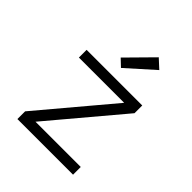

<svg xmlns="http://www.w3.org/2000/svg" viewBox="-210 -892 1020 1020"><g transform="rotate(45 300.0 -381.5)"><path d="M91 0V-58L431 -462H91V-520H509V-462L169 -58H509V0ZM288 -581 248 -619 390 -763 440 -717Z"/></g></svg>

Font: Iosevka Aile Custom Light
Style: Regular
Weight: 300
Designer: Belleve Invis
Foundry: Belleve Invis
Version: Version 17.0.2; ttfautohint (v1.8.3)